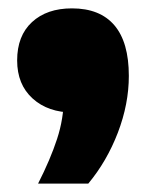

<svg xmlns="http://www.w3.org/2000/svg" viewBox="-20 -259 350 459"><path d="M71 180Q100.5 122 116.5 73Q132.5 24 132.5 -26L181 10H155Q95 10 58 -23.5Q21 -57 21 -114.5Q21 -173.5 56.5 -206.2Q92 -239 152 -239Q219 -239 253.5 -198.5Q288 -158 288 -77.5Q288 -10.5 261.8 58Q235.5 126.5 191 180Z"/></svg>

Font: Encode Sans SC Black
Style: Regular
Weight: 900
Version: Version 3.002